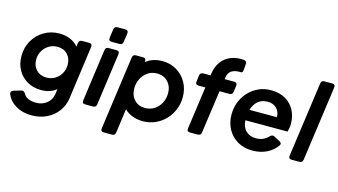

<svg xmlns="http://www.w3.org/2000/svg" viewBox="-103 -1131 3037 1726"><g transform="rotate(15 1416.0 -268.5)"><path d="M266 220Q182 220 119.5 183Q57 146 33 85Q28 72 33.5 62.5Q39 53 53 48L121 28Q145 21 159 46Q173 72 203 86Q233 100 276 100Q334 100 375.5 67Q417 34 425 -20L432 -68Q375 -22 291 -22Q218 -22 162 -54Q106 -86 74 -142.5Q42 -199 42 -272Q42 -353 79 -417Q116 -481 179.5 -518.5Q243 -556 322 -556Q377 -556 422 -537Q467 -518 497 -482L502 -516Q506 -544 534 -544H599Q630 -544 626 -512L558 -16Q548 53 508 106.5Q468 160 405.5 190Q343 220 266 220ZM309 -143Q354 -143 389 -165Q424 -187 444 -223Q464 -259 464 -302Q464 -361 429 -398.5Q394 -436 335 -436Q291 -436 255.5 -414.5Q220 -393 199 -356.5Q178 -320 178 -275Q178 -217 214 -180Q250 -143 309 -143Z M793 -605Q761 -605 766 -637L777 -717Q781 -745 809 -745H881Q913 -745 909 -713L897 -633Q893 -605 866 -605ZM709 0Q677 0 682 -32L749 -516Q753 -544 781 -544H853Q884 -544 880 -512L813 -28Q808 0 781 0Z M935 200Q903 200 908 168L1003 -516Q1007 -544 1035 -544H1099Q1132 -544 1127 -512L1126 -505Q1188 -556 1280 -556Q1355 -556 1413.5 -520.5Q1472 -485 1505.5 -425Q1539 -365 1539 -290Q1539 -228 1516.5 -173Q1494 -118 1454 -76.5Q1414 -35 1361 -11.5Q1308 12 1247 12Q1194 12 1149 -5Q1104 -22 1074 -53L1043 172Q1039 200 1012 200ZM1234 -108Q1283 -108 1321 -132.5Q1359 -157 1380.5 -198Q1402 -239 1402 -289Q1402 -353 1363.5 -394.5Q1325 -436 1262 -436Q1213 -436 1176 -411Q1139 -386 1118 -345Q1097 -304 1097 -255Q1097 -189 1135 -148.5Q1173 -108 1234 -108Z M1684 0Q1652 0 1657 -32L1712 -427H1649Q1617 -427 1622 -459L1629 -516Q1634 -544 1661 -544H1729L1732 -563Q1747 -657 1806.5 -707Q1866 -757 1957 -757Q1963 -757 1969.5 -756.5Q1976 -756 1983 -756Q2012 -753 2009 -722L2005 -670Q2002 -640 1987 -642Q1983 -642 1979 -642Q1975 -642 1972 -642Q1926 -642 1897.5 -623Q1869 -604 1862 -558L1860 -544H1949Q1980 -544 1976 -512L1968 -455Q1964 -427 1936 -427H1844L1788 -28Q1784 0 1756 0Z M2266 12Q2186 12 2126.5 -23Q2067 -58 2034.5 -118.5Q2002 -179 2002 -254Q2002 -316 2023.5 -370.5Q2045 -425 2084 -466.5Q2123 -508 2175.5 -532Q2228 -556 2290 -556Q2370 -556 2426 -523Q2482 -490 2511 -434Q2540 -378 2540 -310Q2540 -292 2537 -272.5Q2534 -253 2529 -235H2136Q2139 -172 2175 -137.5Q2211 -103 2269 -103Q2306 -103 2335.5 -116.5Q2365 -130 2385 -153Q2405 -173 2426 -162L2479 -134Q2507 -118 2493 -98Q2460 -48 2400.5 -18Q2341 12 2266 12ZM2289 -448Q2230 -448 2196 -416.5Q2162 -385 2147 -335H2403Q2403 -384 2372 -416Q2341 -448 2289 -448Z M2630 0Q2598 0 2603 -32L2700 -729Q2704 -757 2732 -757H2804Q2836 -757 2831 -725L2734 -28Q2729 0 2702 0Z"/></g></svg>

Font: Pitagon Sans Text Bold
Style: Italic
Weight: 700
Italic angle: -8°
Designer: Travis Tran
Foundry: Pitagon
Version: Version 1.001; ttfautohint (v1.8.4.7-5d5b);gftools[0.9.26]